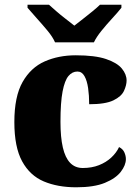

<svg xmlns="http://www.w3.org/2000/svg" viewBox="-20 -786 593 816"><path d="M304 10Q225 10 166 -15Q107 -40 74 -100.5Q41 -161 41 -267Q41 -376 76 -437.5Q111 -499 170 -525Q229 -551 302 -551Q384 -551 431 -535Q478 -519 498 -494.5Q518 -470 518 -444Q518 -424 507 -400Q496 -376 462 -359.5Q428 -343 359 -343Q359 -380 354.5 -411.5Q350 -443 339 -462.5Q328 -482 309 -482Q287 -482 271 -463Q255 -444 246 -397.5Q237 -351 237 -268Q237 -203 247 -159.5Q257 -116 278 -94Q299 -72 332 -72Q370 -72 400.5 -84Q431 -96 453 -116.5Q475 -137 486 -161Q502 -153 508.5 -138.5Q515 -124 515 -110Q515 -84 493.5 -56Q472 -28 426 -9Q380 10 304 10ZM214 -606Q204 -629 182 -655.5Q160 -682 136.5 -708Q113 -734 97 -753V-766H188Q199 -756 218.5 -739Q238 -722 259.5 -705.5Q281 -689 296 -677Q311 -689 332.5 -705.5Q354 -722 374.5 -739Q395 -756 405 -766H496V-753Q481 -734 457 -708Q433 -682 411.5 -655.5Q390 -629 379 -606Z"/></svg>

Font: Noto Serif Bengali Black
Style: Regular
Weight: 900
Version: Version 2.003